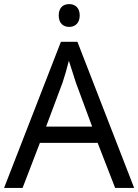

<svg xmlns="http://www.w3.org/2000/svg" viewBox="-20 -922 679 942"><path d="M268.1 -846.2C268.1 -807.6 290.5 -790 319.8 -790C347.2 -790 371.1 -807.6 371.1 -846.2C371.1 -885.3 347.2 -901.9 319.8 -901.9C290.5 -901.9 268.1 -885.3 268.1 -846.2ZM638.2 0 359.9 -716.8H278.8L0 0H90.8L175.8 -221.2H459L544.9 0ZM206.1 -300.8 287.1 -517.1C297.9 -549.3 308.1 -585 317.9 -624L352.1 -517.1L432.1 -300.8Z"/></svg>

Font: Noto Reveo Sans
Style: Regular
Weight: 400
Designer: Monotype Design team
Foundry: Monotype Imaging Inc.
Version: Version 1.04